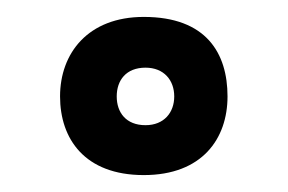

<svg xmlns="http://www.w3.org/2000/svg" viewBox="-20 -720 340 227"><path d="M51 -606C51 -556 80 -513 150 -513C219 -513 249 -556 249 -606C249 -657 224 -700 150 -700C84 -700 51 -657 51 -606ZM118 -606C118 -625 129 -640 152 -640C174 -640 186 -625 186 -606C186 -587 174 -572 152 -572C129 -572 118 -587 118 -606Z"/></svg>

Font: Bruno Ace
Style: Regular
Weight: 400
Designer: Astigmatic (AOETI)
Foundry: Astigmatic (AOETI)
Version: Version 1.000